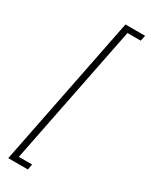

<svg xmlns="http://www.w3.org/2000/svg" viewBox="-231 -846 777 991"><g transform="rotate(30 157.0 -350.0)"><path d="M197 -800H314L307 -767H228L62 67H141L135 100H18Z"/></g></svg>

Font: Albert Sans ExtraLight
Style: Italic
Weight: 250
Italic angle: -11.25°
Designer: Andreas Rasmussen
Foundry: a.Foundry
Version: Version 1.025